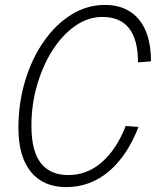

<svg xmlns="http://www.w3.org/2000/svg" viewBox="-20 -746 640 782"><path d="M249 16Q156 16 105.5 -46.5Q55 -109 55 -224Q55 -325 82 -415.5Q109 -506 157.5 -576Q206 -646 270 -686Q334 -726 408 -726Q496 -726 545.5 -667Q595 -608 595 -496L542 -492Q542 -677 397 -677Q339 -677 287 -641Q235 -605 195 -543Q155 -481 131.5 -401Q108 -321 108 -234Q108 -130 146.5 -81.5Q185 -33 258 -33Q335 -33 395 -85.5Q455 -138 492 -233L544 -229Q499 -112 423.5 -48Q348 16 249 16Z"/></svg>

Font: Geist Mono ExtraLight
Style: Italic
Weight: 200
Italic angle: -12°
Monospace: yes
Designer: Basement.studio, Andrés Briganti, Mateo Zaragoza
Foundry: Basement.studio, Vercel, Andrés Briganti, Guido Ferreyra, Mateo Zaragoza
Version: Version 1.500; ttfautohint (v1.8.4.7-5d5b)